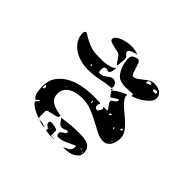

<svg xmlns="http://www.w3.org/2000/svg" viewBox="-188 -1055 1377 1377"><g transform="rotate(45 500.0 -366.5)"><path d="M460 -693Q460 -690 459 -680.5Q458 -671 457 -660Q456 -649 455 -639.5Q454 -630 453 -627Q445 -633 439 -642Q433 -651 427 -660Q421 -669 415 -678Q409 -687 400 -693Q391 -699 373.5 -702.5Q356 -706 338 -710Q320 -714 306.5 -720Q293 -726 293 -737Q293 -754 309 -766Q325 -778 346.5 -785.5Q368 -793 390.5 -796.5Q413 -800 427 -800Q465 -800 500 -787Q495 -785 484 -782.5Q473 -780 461.5 -775.5Q450 -771 441 -765Q432 -759 432 -750Q432 -742 436.5 -737Q441 -732 446 -727.5Q451 -723 455.5 -718Q460 -713 460 -705ZM547 -753Q548 -748 552 -737Q556 -726 560 -713.5Q564 -701 568 -689.5Q572 -678 573 -673Q575 -667 578 -663Q580 -659 582.5 -656Q585 -653 587 -653Q607 -653 624 -664.5Q641 -676 658 -690Q675 -704 693 -715.5Q711 -727 733 -727Q748 -727 763 -724Q778 -721 791 -713.5Q804 -706 812 -693.5Q820 -681 820 -663Q820 -643 804.5 -624Q789 -605 767 -589Q745 -573 721 -562Q697 -551 680 -547V-564Q653 -564 637 -562.5Q621 -561 607.5 -560.5Q594 -560 579 -562.5Q564 -565 540 -573Q523 -584 510.5 -601Q498 -618 490 -638Q482 -658 477.5 -680Q473 -702 473 -723Q473 -746 491.5 -756.5Q510 -767 530 -767H533ZM721 -703Q721 -709 716.5 -711.5Q712 -714 706 -714Q698 -714 692 -708Q686 -702 686 -693Q686 -689 687 -687Q688 -687 693.5 -688.5Q699 -690 705 -692Q711 -694 716 -697Q721 -700 721 -703ZM794 -690Q794 -696 789.5 -698Q785 -700 780 -700Q775 -700 767.5 -698.5Q760 -697 760 -690Q760 -683 765.5 -681Q771 -679 777 -679Q782 -679 788 -680.5Q794 -682 794 -690ZM433 -553Q432 -554 423.5 -557Q415 -560 413 -560Q397 -555 394.5 -546Q392 -537 392 -525Q392 -512 394 -506Q396 -500 409 -500Q425 -500 436.5 -506.5Q448 -513 458 -521Q468 -529 477.5 -535.5Q487 -542 500 -542Q517 -542 529.5 -529.5Q542 -517 542 -500Q542 -498 541 -493Q540 -488 540 -487Q484 -481 432 -470Q380 -459 323 -459Q288 -459 251 -468.5Q214 -478 183.5 -498Q153 -518 133 -548.5Q113 -579 113 -621Q113 -628 117.5 -634.5Q122 -641 130 -641Q132 -641 133 -640Q177 -612 216.5 -595.5Q256 -579 309 -579Q323 -579 345 -579Q367 -579 389.5 -582Q412 -585 431.5 -592Q451 -599 460 -613V-607Q460 -602 459.5 -593Q459 -584 456.5 -575Q454 -566 449.5 -559.5Q445 -553 437 -553ZM553 -470Q553 -477 566.5 -487Q580 -497 597 -506.5Q614 -516 630.5 -523.5Q647 -531 653 -533Q649 -514 661.5 -495Q674 -476 694.5 -456.5Q715 -437 740.5 -416.5Q766 -396 788 -374Q810 -352 825 -328Q840 -304 840 -277Q840 -259 836 -240.5Q832 -222 823 -207Q814 -192 799.5 -182.5Q785 -173 765 -173Q731 -173 696 -191Q661 -209 622 -230Q583 -251 539 -269Q495 -287 443 -287Q417 -287 390.5 -282Q364 -277 342 -265Q320 -253 306.5 -233Q293 -213 293 -182Q293 -155 304.5 -138.5Q316 -122 334.5 -112Q353 -102 375.5 -96.5Q398 -91 420 -87Q421 -86 421 -83Q421 -70 405 -64.5Q389 -59 370.5 -55.5Q352 -52 336 -47.5Q320 -43 320 -33V27L327 33Q324 34 320 34Q315 34 298.5 27.5Q282 21 264.5 11.5Q247 2 233.5 -9.5Q220 -21 220 -30V-33Q220 -34 223 -37Q226 -40 230 -43.5Q234 -47 237 -50Q240 -53 240 -53Q241 -54 239.5 -55.5Q238 -57 238 -58Q237 -58 235.5 -59.5Q234 -61 233 -60Q231 -58 223 -50.5Q215 -43 213 -40Q201 -48 194 -61Q187 -74 184 -88.5Q181 -103 180 -118.5Q179 -134 179 -147Q179 -206 208.5 -246Q238 -286 283 -310Q328 -334 381.5 -344Q435 -354 483 -354L553 -353Q555 -353 557.5 -350.5Q560 -348 560 -347Q560 -346 557 -340Q554 -334 553 -333V-323Q553 -313 559.5 -306.5Q566 -300 577 -300Q581 -300 585 -305Q589 -310 592.5 -316Q596 -322 598 -327.5Q600 -333 600 -333V-340L593 -350H633Q631 -359 625.5 -366.5Q620 -374 614 -381.5Q608 -389 603.5 -396.5Q599 -404 599 -413Q599 -418 600 -420Q611 -428 618 -432.5Q625 -437 629.5 -441Q634 -445 636 -450.5Q638 -456 638 -465Q633 -465 625.5 -461Q618 -457 609.5 -452Q601 -447 593.5 -441.5Q586 -436 580 -433Q576 -436 573 -440Q570 -445 562 -455Q554 -465 553 -467ZM320 -507 313 -500 320 -493 327 -500ZM547 -473Q542 -473 542 -480Q542 -487 547 -487Q552 -487 552 -480Q552 -473 547 -473ZM675 -355Q658 -355 658 -338Q675 -338 675 -355ZM807 -335Q792 -335 792 -320H807ZM515 -307Q515 -311 514 -318Q513 -325 507 -327V-307ZM753 -287Q758 -287 758 -293.5Q758 -300 753 -300Q748 -300 748 -293.5Q748 -287 753 -287ZM307 -267H300L307 -260ZM813 -213Q816 -214 816 -216.5Q816 -219 813 -220Q810 -221 810 -217Q810 -213 813 -213ZM187 -138Q201 -138 201 -153Q201 -158 198.5 -162.5Q196 -167 190 -167H187ZM487 -33Q476 -33 469 -38Q462 -43 456 -50.5Q450 -58 445 -66Q440 -74 433 -80Q463 -84 485 -87Q507 -90 526.5 -91.5Q546 -93 565.5 -93.5Q585 -94 610 -94Q632 -94 653.5 -91.5Q675 -89 691.5 -81Q708 -73 718 -57.5Q728 -42 728 -16Q728 6 716 20.5Q704 35 686.5 44Q669 53 648.5 56.5Q628 60 610 60H593Q606 51 617 47Q628 43 636 37Q644 31 649 21Q654 11 654 -10Q654 -12 653 -13Q636 -7 620 1Q604 9 587.5 16.5Q571 24 553.5 29Q536 34 516 34Q507 34 503 25.5Q499 17 499 9Q499 0 505.5 -5Q512 -10 519.5 -14.5Q527 -19 533.5 -23.5Q540 -28 540 -37V-40Q539 -43 533 -47Q531 -46 525.5 -44Q520 -42 513.5 -39.5Q507 -37 501.5 -35.5Q496 -34 493 -33ZM700 -20Q699 -23 693 -27H687Q689 -21 693 -20ZM720 -13Q721 -16 717 -16Q713 -16 713 -13Q714 -10 716.5 -10Q719 -10 720 -13ZM513 63Q511 64 504.5 65Q498 66 490.5 66.5Q483 67 476 67Q469 67 467 67Q464 67 457.5 66Q451 65 443.5 64Q436 63 429.5 62Q423 61 420 60Q425 50 421.5 44.5Q418 39 411.5 34.5Q405 30 399 25Q393 20 393 11Q393 1 396 -3Q399 -7 409 -7Q413 -7 423.5 -6Q434 -5 445 -2.5Q456 0 464.5 4Q473 8 473 13V63ZM343 40Q358 40 372.5 44Q387 48 400 53Q397 54 390 54Q375 54 361 49.5Q347 45 333 40Z"/></g></svg>

Font: Genkaimincho
Style: Regular
Weight: 800
Designer: Dr. Ken Lunde (project architect, glyph set definition & overall production); Masataka HATTORI \u670D \u90E8 \u6B63 \u8C
Foundry: Adobe Systems Incorporated
Version: Version 1.00